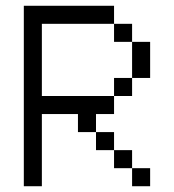

<svg xmlns="http://www.w3.org/2000/svg" viewBox="-20 -645 602 665"><path d="M62.5 0H125V-250H250V-187.5H312.5V-250H375V-312.5H125V-562.5H375V-625H62.5ZM312.5 -125H375V-187.5H312.5ZM375 -62.5H437.5V-125H375ZM375 -312.5H437.5V-375H375ZM375 -500H437.5V-562.5H375ZM437.5 0H500V-62.5H437.5ZM437.5 -375H500V-500H437.5Z"/></svg>

Font: ChillMoonMono
Style: Regular
Weight: 400
Designer: Warren2060
Foundry: ChillType
Version: Version 1.000;Glyphs 3.1.1 (3135)